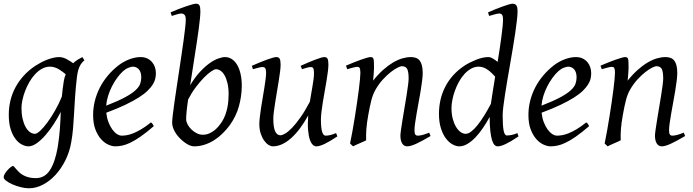

<svg xmlns="http://www.w3.org/2000/svg" viewBox="-22 -762 3701 1026"><path d="M165 -46.9Q175.3 -46.9 192.9 -63.2Q210.4 -79.6 230.7 -106.9Q251 -134.3 271.7 -170.4Q292.5 -206.5 308.6 -246.1Q310.5 -264.6 312.7 -284.9Q314.9 -305.2 318.8 -328.1Q320.3 -338.4 323 -347.7Q325.7 -356.9 329.1 -365.2Q321.8 -371.1 313 -377.9Q304.2 -384.8 293.7 -391.1Q283.2 -397.5 271 -401.6Q258.8 -405.8 245.1 -405.8Q222.7 -405.8 202.6 -394.8Q182.6 -383.8 165.8 -365.7Q148.9 -347.7 135.5 -324.5Q122.1 -301.3 112.5 -276.6Q103 -252 97.9 -228Q92.8 -204.1 92.8 -185.1Q92.8 -153.3 98.6 -127.9Q104.5 -102.5 114.3 -84.5Q124 -66.4 137.2 -56.6Q150.4 -46.9 165 -46.9ZM429.2 -439.9Q412.6 -426.3 403.1 -406.2Q393.6 -386.2 389.2 -351.1Q382.3 -293 379.2 -245.1Q376 -197.3 373.8 -155.5Q371.6 -113.8 368.4 -75.9Q365.2 -38.1 358.4 -0.5Q349.6 50.3 327.4 94.7Q305.2 139.2 274.7 172.4Q244.1 205.6 207.3 224.9Q170.4 244.1 132.3 244.1Q111.8 244.1 88.1 238Q64.5 231.9 44.4 223.1Q24.4 214.4 11 204.1Q-2.4 193.8 -2.4 185.1Q-2.4 176.8 3.9 166.3Q10.3 155.8 18.6 146.7Q26.9 137.7 34.9 131.3Q43 125 46.4 125Q50.3 125 54.4 129.9Q58.6 134.8 64.7 141.8Q70.8 148.9 79.3 157.5Q87.9 166 100.1 173.1Q112.3 180.2 129.4 185.1Q146.5 189.9 169.4 189.9Q216.8 189.9 244.6 147.5Q272.5 105 286.6 23.4Q291 -3.9 293.7 -28.1Q296.4 -52.2 298.1 -75Q299.8 -97.7 300.8 -119.4Q301.8 -141.1 302.7 -164.1Q287.1 -133.3 266.4 -100.8Q245.6 -68.4 222.4 -41.5Q199.2 -14.6 175.3 2.7Q151.4 20 129.9 20Q113.8 20 95.5 10.7Q77.1 1.5 61.3 -18.8Q45.4 -39.1 35.2 -71Q24.9 -103 24.9 -148.9Q24.9 -187.5 33.7 -224.4Q42.5 -261.2 60.3 -294.7Q78.1 -328.1 105 -357.7Q131.8 -387.2 168 -411.1Q181.6 -419.9 197.3 -428.2Q212.9 -436.5 229.5 -442.9Q246.1 -449.2 262.5 -453.1Q278.8 -457 293.9 -457Q304.7 -457 314.9 -453.9Q325.2 -450.7 334.7 -445.8Q344.2 -440.9 352.8 -435.1Q361.3 -429.2 369.1 -424.3Q380.4 -435.1 392.8 -442.9Q405.3 -450.7 418 -457Z M635.7 -381.8Q619.6 -367.2 604.2 -346.2Q588.9 -325.2 576.4 -300.8Q564 -276.4 555.7 -249.8Q547.4 -223.1 545.4 -197.3Q609.4 -222.2 646.7 -242.4Q684.1 -262.7 703.1 -280.8Q722.2 -298.8 727.5 -315.4Q732.9 -332 732.9 -349.1Q732.9 -364.3 729 -375.2Q725.1 -386.2 718.8 -392.8Q712.4 -399.4 704.3 -402.6Q696.3 -405.8 688 -405.8Q680.2 -405.8 665 -400.1Q649.9 -394.5 635.7 -381.8ZM811 -371.1Q811 -357.4 807.9 -342.3Q804.7 -327.1 794.7 -311Q784.7 -294.9 766.8 -277.3Q749 -259.8 719.5 -241Q689.9 -222.2 647.5 -201.9Q605 -181.6 545.9 -159.7Q548.8 -132.3 557.4 -109.9Q565.9 -87.4 577.4 -71.3Q588.9 -55.2 602.3 -46.1Q615.7 -37.1 628.9 -37.1Q639.2 -37.1 653.8 -39.3Q668.5 -41.5 687.7 -48.8Q707 -56.2 731.2 -70.3Q755.4 -84.5 784.7 -107.9Q790 -105 794.2 -98.4Q798.3 -91.8 799.8 -87.9Q759.8 -53.2 729 -32Q698.2 -10.7 674.1 0.7Q649.9 12.2 630.6 16.1Q611.3 20 593.8 20Q577.6 20 557.1 11Q536.6 2 518.6 -17.8Q500.5 -37.6 488 -69.6Q475.6 -101.6 475.6 -147.9Q475.6 -186 484.9 -222.9Q494.1 -259.8 511.5 -293.7Q528.8 -327.6 554.2 -357.9Q579.6 -388.2 611.8 -413.1Q623 -421.9 637.2 -429.9Q651.4 -438 666.7 -444.1Q682.1 -450.2 698 -453.6Q713.9 -457 729 -457Q750 -457 765.4 -449.5Q780.8 -441.9 791 -429.7Q801.3 -417.5 806.2 -402.1Q811 -386.7 811 -371.1Z M1132.8 -392.1Q1123.5 -392.1 1106 -380.1Q1088.4 -368.2 1067.1 -346.4Q1045.9 -324.7 1023.7 -295.2Q1001.5 -265.6 983.4 -230.5Q978 -195.3 975.3 -167.7Q972.7 -140.1 972.7 -125Q972.7 -112.3 980.2 -97.7Q987.8 -83 1000.5 -70.6Q1013.2 -58.1 1029.1 -50Q1044.9 -42 1062 -42Q1079.6 -42 1094.7 -48.3Q1109.9 -54.7 1122.8 -64.7Q1135.7 -74.7 1146 -87.2Q1156.2 -99.6 1164.1 -111.8Q1175.3 -129.4 1182.1 -148.4Q1189 -167.5 1192.9 -186.5Q1196.8 -205.6 1198.2 -223.9Q1199.7 -242.2 1199.7 -258.8Q1199.7 -292.5 1193.6 -317.6Q1187.5 -342.8 1178 -359.4Q1168.5 -376 1156.5 -384Q1144.5 -392.1 1132.8 -392.1ZM1270 -297.9Q1269 -246.1 1254.6 -193.6Q1240.2 -141.1 1205.1 -91.8Q1188.5 -69.8 1168.2 -49.6Q1147.9 -29.3 1124 -13.9Q1100.1 1.5 1072.8 10.7Q1045.4 20 1014.6 20Q1004.4 20 991.9 14.9Q979.5 9.8 966.6 0.5Q953.6 -8.8 941.2 -21Q928.7 -33.2 919.2 -47.1Q909.7 -61 903.8 -76.2Q897.9 -91.3 897.9 -106Q897.9 -118.7 901.1 -146Q904.3 -173.3 909.4 -210Q914.6 -246.6 921.1 -289.6Q927.7 -332.5 934.3 -377.2Q940.9 -421.9 947.5 -465.6Q954.1 -509.3 959.2 -546.9Q964.4 -584.5 967.5 -613.3Q970.7 -642.1 970.7 -657.2Q970.7 -668.5 968.3 -675Q965.8 -681.6 961.9 -684.8Q958 -688 953.6 -689Q949.2 -689.9 944.8 -689.9Q940.4 -689.9 932.4 -687.7Q924.3 -685.5 916 -683.1Q906.7 -680.2 896 -676.8L889.6 -695.8Q910.2 -705.1 931.6 -713.4Q953.1 -721.7 971.9 -728Q990.7 -734.4 1004.9 -738.3Q1019 -742.2 1024.9 -742.2Q1038.6 -742.2 1043.7 -733.4Q1048.8 -724.6 1048.8 -702.1Q1048.8 -687 1046.4 -662.4Q1043.9 -637.7 1039.8 -606.2Q1035.6 -574.7 1030 -537.8Q1024.4 -501 1018.3 -461.9Q1012.2 -422.9 1006.1 -383.1Q1000 -343.3 994.1 -306.2Q1019 -348.1 1045.7 -377Q1072.3 -405.8 1097.2 -423.6Q1122.1 -441.4 1143.8 -449.2Q1165.5 -457 1180.7 -457Q1199.7 -457 1216.3 -446.5Q1232.9 -436 1244.9 -416Q1256.8 -396 1263.7 -366.2Q1270.5 -336.4 1270 -297.9Z M1780.8 -33.2Q1741.2 -6.8 1713.6 6.6Q1686 20 1667.5 20Q1658.2 20 1649.2 11.5Q1640.1 2.9 1633.5 -16.6Q1627 -36.1 1624.3 -67.6Q1621.6 -99.1 1625 -145Q1605 -108.9 1582.8 -78.6Q1560.5 -48.3 1536.6 -26.4Q1512.7 -4.4 1487.3 7.8Q1461.9 20 1435.5 20Q1425.8 20 1413.3 12.5Q1400.9 4.9 1389.9 -10.3Q1378.9 -25.4 1371.3 -47.9Q1363.8 -70.3 1363.8 -100.1Q1363.8 -114.7 1366.5 -137.2Q1369.1 -159.7 1373 -185.5Q1377 -211.4 1381.8 -239.3Q1386.7 -267.1 1390.6 -292.5Q1394.5 -317.9 1397.2 -338.4Q1399.9 -358.9 1399.9 -371.1Q1399.9 -382.3 1398.4 -388.9Q1397 -395.5 1394.3 -398.7Q1391.6 -401.9 1387.9 -402.8Q1384.3 -403.8 1379.9 -403.8Q1375.5 -403.8 1367.2 -402.1Q1358.9 -400.4 1350.6 -397.9Q1340.8 -395.5 1329.6 -392.1L1323.7 -410.2Q1344.2 -419.4 1365 -428Q1385.7 -436.5 1403.3 -442.9Q1420.9 -449.2 1434.3 -453.1Q1447.8 -457 1453.6 -457Q1467.8 -457 1472.7 -447.8Q1477.5 -438.5 1477.5 -416Q1477.5 -401.9 1474.6 -378.9Q1471.7 -356 1467.3 -328.6Q1462.9 -301.3 1458 -272Q1453.1 -242.7 1448.7 -215.3Q1444.3 -188 1441.4 -165Q1438.5 -142.1 1438.5 -127.9Q1438.5 -81.1 1448.5 -60.1Q1458.5 -39.1 1476.6 -39.1Q1486.3 -39.1 1502.4 -48.6Q1518.6 -58.1 1539.1 -79.3Q1559.6 -100.6 1583.7 -134.8Q1607.9 -168.9 1633.8 -218.3Q1637.2 -239.3 1640.9 -260.5Q1644.5 -281.7 1647.9 -301.5Q1651.4 -321.3 1653.6 -339.1Q1655.8 -356.9 1655.8 -371.1Q1655.8 -382.3 1654.5 -388.9Q1653.3 -395.5 1650.9 -398.7Q1648.4 -401.9 1645.3 -402.8Q1642.1 -403.8 1637.7 -403.8Q1633.3 -403.8 1625.7 -402.1Q1618.2 -400.4 1610.4 -397.9Q1601.6 -395.5 1591.8 -392.1L1584.5 -410.2Q1605 -419.4 1625 -428Q1645 -436.5 1661.9 -442.9Q1678.7 -449.2 1691.4 -453.1Q1704.1 -457 1710.4 -457Q1724.1 -457 1728.5 -447.8Q1732.9 -438.5 1732.9 -416Q1732.9 -401.9 1730 -379.2Q1727.1 -356.4 1722.7 -329.3Q1718.3 -302.2 1712.9 -272.7Q1707.5 -243.2 1703.1 -215.6Q1698.7 -188 1695.8 -164.1Q1692.9 -140.1 1692.9 -124Q1692.9 -79.6 1699.2 -58.3Q1705.6 -37.1 1717.8 -37.1Q1730.5 -37.1 1743.4 -40.3Q1756.3 -43.5 1773.9 -50.8Z M2278.8 -35.2Q2234.4 -8.8 2203.4 5.6Q2172.4 20 2153.8 20Q2136.7 20 2127.2 4.6Q2117.7 -10.7 2117.7 -37.1Q2117.7 -45.9 2120.8 -68.6Q2124 -91.3 2128.9 -121.6Q2133.8 -151.9 2139.6 -186Q2145.5 -220.2 2150.4 -251Q2155.3 -281.7 2158.4 -306.2Q2161.6 -330.6 2161.6 -341.8Q2161.6 -378.9 2153.8 -393.6Q2146 -408.2 2124.5 -408.2Q2118.2 -408.2 2102.3 -400.4Q2086.4 -392.6 2066.4 -377Q2046.4 -361.3 2024.7 -337.9Q2002.9 -314.5 1984.9 -283.2Q1971.2 -259.8 1962.6 -227.1Q1954.1 -194.3 1945.8 -147Q1938 -103.5 1935.8 -72.3Q1933.6 -41 1934.6 -12.2Q1928.2 -8.8 1918.7 -4.6Q1909.2 -0.5 1899.2 3.9Q1889.2 8.3 1879.9 12.5Q1870.6 16.6 1864.7 20L1848.6 4.9Q1855.5 -27.3 1862.1 -64.9Q1868.7 -102.5 1874.8 -140.4Q1880.9 -178.2 1886.2 -215.1Q1891.6 -252 1895.5 -283Q1899.4 -314 1901.6 -337.4Q1903.8 -360.8 1903.8 -372.1Q1903.8 -383.3 1902.6 -389.9Q1901.4 -396.5 1899.2 -399.7Q1897 -402.8 1893.6 -403.8Q1890.1 -404.8 1885.7 -404.8Q1881.3 -404.8 1872.8 -402.8Q1864.3 -400.9 1855.5 -398.4Q1845.2 -395.5 1833.5 -392.1L1826.7 -411.1Q1847.2 -419.9 1867.9 -428.2Q1888.7 -436.5 1906.7 -442.9Q1924.8 -449.2 1938.2 -453.1Q1951.7 -457 1957.5 -457Q1964.4 -457 1968.3 -454.8Q1972.2 -452.6 1973.9 -446.8Q1975.6 -440.9 1976.1 -430.2Q1976.6 -419.4 1976.6 -401.9Q1976.6 -396.5 1976.1 -387.2Q1975.6 -377.9 1974.9 -367.4Q1974.1 -356.9 1973.1 -346.9Q1972.2 -336.9 1971.7 -331.1Q1998 -364.3 2024.9 -388.2Q2051.8 -412.1 2077.6 -427.5Q2103.5 -442.9 2127.7 -450Q2151.9 -457 2173.8 -457Q2189 -457 2200.9 -452.6Q2212.9 -448.2 2220.7 -438.2Q2228.5 -428.2 2232.7 -411.9Q2236.8 -395.5 2236.8 -372.1Q2236.8 -355 2233.6 -329.6Q2230.5 -304.2 2225.6 -274.7Q2220.7 -245.1 2214.8 -213.9Q2209 -182.6 2204.1 -154.3Q2199.2 -126 2196 -102.8Q2192.9 -79.6 2192.9 -65.9Q2192.9 -49.3 2197.3 -43.2Q2201.7 -37.1 2210.4 -37.1Q2221.7 -37.1 2236.3 -41Q2251 -44.9 2271.5 -53.2Z M2601.1 -207Q2605.5 -236.3 2611.3 -273.7Q2617.2 -311 2624 -352.5Q2615.7 -361.3 2606.2 -370.8Q2596.7 -380.4 2585.7 -388.2Q2574.7 -396 2562.5 -400.9Q2550.3 -405.8 2536.6 -405.8Q2514.2 -405.8 2494.9 -394.8Q2475.6 -383.8 2459.2 -365.7Q2442.9 -347.7 2430.2 -324.5Q2417.5 -301.3 2408.7 -276.6Q2399.9 -252 2395.3 -228Q2390.6 -204.1 2390.6 -185.1Q2390.6 -153.3 2397.2 -127.9Q2403.8 -102.5 2414.6 -84.5Q2425.3 -66.4 2439 -56.6Q2452.6 -46.9 2466.8 -46.9Q2480 -46.9 2496.1 -59.1Q2512.2 -71.3 2529.5 -93Q2546.9 -114.7 2565.2 -144Q2583.5 -173.3 2601.1 -207ZM2749 -33.2Q2707.5 -5.4 2680.9 7.3Q2654.3 20 2637.7 20Q2628.4 20 2620.6 12.5Q2612.8 4.9 2607.2 -13.4Q2601.6 -31.7 2598.1 -62Q2594.7 -92.3 2594.7 -137.2Q2578.1 -106.4 2558.8 -78.1Q2539.6 -49.8 2518.6 -27.8Q2497.6 -5.9 2475.6 7.1Q2453.6 20 2432.6 20Q2416 20 2397 10Q2377.9 0 2361.6 -21.2Q2345.2 -42.5 2334.5 -75.4Q2323.7 -108.4 2323.7 -153.8Q2323.7 -192.4 2332 -228.8Q2340.3 -265.1 2357.2 -298.1Q2374 -331.1 2399.7 -359.6Q2425.3 -388.2 2460 -411.1Q2473.6 -419.9 2489.5 -428Q2505.4 -436 2522 -442.6Q2538.6 -449.2 2555.2 -453.1Q2571.8 -457 2586.9 -457Q2599.1 -457 2611.8 -449.2Q2624.5 -441.4 2637.2 -431.2Q2643.1 -466.8 2648.2 -501Q2653.3 -535.2 2657.2 -564.7Q2661.1 -594.2 2663.6 -618.2Q2666 -642.1 2666 -657.2Q2666 -668.5 2664.3 -675Q2662.6 -681.6 2659.4 -684.8Q2656.2 -688 2652.3 -689Q2648.4 -689.9 2644 -689.9Q2639.6 -689.9 2631.1 -687.7Q2622.6 -685.5 2613.8 -683.1Q2603.5 -680.2 2591.8 -676.8L2585.9 -695.8Q2606.4 -705.1 2627.2 -713.4Q2647.9 -721.7 2665.8 -728Q2683.6 -734.4 2697.3 -738.3Q2710.9 -742.2 2716.8 -742.2Q2730.5 -742.2 2737.1 -733.4Q2743.7 -724.6 2743.7 -702.1Q2743.7 -683.1 2740.2 -652.8Q2736.8 -622.6 2731.2 -585Q2725.6 -547.4 2718.5 -504.9Q2711.4 -462.4 2703.9 -419.2Q2696.3 -376 2689.2 -334Q2682.1 -292 2676.5 -255.9Q2670.9 -219.7 2667.5 -191.2Q2664.1 -162.6 2664.1 -146Q2664.1 -89.4 2669.4 -63.7Q2674.8 -38.1 2686 -38.1Q2698.7 -38.1 2712.2 -40.8Q2725.6 -43.5 2742.7 -50.8Z M2961.9 -381.8Q2945.8 -367.2 2930.4 -346.2Q2915 -325.2 2902.6 -300.8Q2890.1 -276.4 2881.8 -249.8Q2873.5 -223.1 2871.6 -197.3Q2935.5 -222.2 2972.9 -242.4Q3010.3 -262.7 3029.3 -280.8Q3048.3 -298.8 3053.7 -315.4Q3059.1 -332 3059.1 -349.1Q3059.1 -364.3 3055.2 -375.2Q3051.3 -386.2 3044.9 -392.8Q3038.6 -399.4 3030.5 -402.6Q3022.5 -405.8 3014.2 -405.8Q3006.3 -405.8 2991.2 -400.1Q2976.1 -394.5 2961.9 -381.8ZM3137.2 -371.1Q3137.2 -357.4 3134 -342.3Q3130.9 -327.1 3120.8 -311Q3110.8 -294.9 3093 -277.3Q3075.2 -259.8 3045.7 -241Q3016.1 -222.2 2973.6 -201.9Q2931.2 -181.6 2872.1 -159.7Q2875 -132.3 2883.5 -109.9Q2892.1 -87.4 2903.6 -71.3Q2915 -55.2 2928.5 -46.1Q2941.9 -37.1 2955.1 -37.1Q2965.3 -37.1 2980 -39.3Q2994.6 -41.5 3013.9 -48.8Q3033.2 -56.2 3057.4 -70.3Q3081.5 -84.5 3110.8 -107.9Q3116.2 -105 3120.4 -98.4Q3124.5 -91.8 3126 -87.9Q3085.9 -53.2 3055.2 -32Q3024.4 -10.7 3000.2 0.7Q2976.1 12.2 2956.8 16.1Q2937.5 20 2919.9 20Q2903.8 20 2883.3 11Q2862.8 2 2844.7 -17.8Q2826.7 -37.6 2814.2 -69.6Q2801.8 -101.6 2801.8 -147.9Q2801.8 -186 2811 -222.9Q2820.3 -259.8 2837.6 -293.7Q2855 -327.6 2880.4 -357.9Q2905.8 -388.2 2938 -413.1Q2949.2 -421.9 2963.4 -429.9Q2977.5 -438 2992.9 -444.1Q3008.3 -450.2 3024.2 -453.6Q3040 -457 3055.2 -457Q3076.2 -457 3091.6 -449.5Q3106.9 -441.9 3117.2 -429.7Q3127.4 -417.5 3132.3 -402.1Q3137.2 -386.7 3137.2 -371.1Z M3639.2 -35.2Q3594.7 -8.8 3563.7 5.6Q3532.7 20 3514.2 20Q3497.1 20 3487.5 4.6Q3478 -10.7 3478 -37.1Q3478 -45.9 3481.2 -68.6Q3484.4 -91.3 3489.3 -121.6Q3494.1 -151.9 3500 -186Q3505.9 -220.2 3510.7 -251Q3515.6 -281.7 3518.8 -306.2Q3522 -330.6 3522 -341.8Q3522 -378.9 3514.2 -393.6Q3506.3 -408.2 3484.9 -408.2Q3478.5 -408.2 3462.6 -400.4Q3446.8 -392.6 3426.8 -377Q3406.7 -361.3 3385 -337.9Q3363.3 -314.5 3345.2 -283.2Q3331.5 -259.8 3323 -227.1Q3314.5 -194.3 3306.2 -147Q3298.3 -103.5 3296.1 -72.3Q3293.9 -41 3294.9 -12.2Q3288.6 -8.8 3279.1 -4.6Q3269.5 -0.5 3259.5 3.9Q3249.5 8.3 3240.2 12.5Q3231 16.6 3225.1 20L3209 4.9Q3215.8 -27.3 3222.4 -64.9Q3229 -102.5 3235.1 -140.4Q3241.2 -178.2 3246.6 -215.1Q3252 -252 3255.9 -283Q3259.8 -314 3262 -337.4Q3264.2 -360.8 3264.2 -372.1Q3264.2 -383.3 3262.9 -389.9Q3261.7 -396.5 3259.5 -399.7Q3257.3 -402.8 3253.9 -403.8Q3250.5 -404.8 3246.1 -404.8Q3241.7 -404.8 3233.2 -402.8Q3224.6 -400.9 3215.8 -398.4Q3205.6 -395.5 3193.8 -392.1L3187 -411.1Q3207.5 -419.9 3228.3 -428.2Q3249 -436.5 3267.1 -442.9Q3285.2 -449.2 3298.6 -453.1Q3312 -457 3317.9 -457Q3324.7 -457 3328.6 -454.8Q3332.5 -452.6 3334.2 -446.8Q3335.9 -440.9 3336.4 -430.2Q3336.9 -419.4 3336.9 -401.9Q3336.9 -396.5 3336.4 -387.2Q3335.9 -377.9 3335.2 -367.4Q3334.5 -356.9 3333.5 -346.9Q3332.5 -336.9 3332 -331.1Q3358.4 -364.3 3385.3 -388.2Q3412.1 -412.1 3438 -427.5Q3463.9 -442.9 3488 -450Q3512.2 -457 3534.2 -457Q3549.3 -457 3561.3 -452.6Q3573.2 -448.2 3581.1 -438.2Q3588.9 -428.2 3593 -411.9Q3597.2 -395.5 3597.2 -372.1Q3597.2 -355 3594 -329.6Q3590.8 -304.2 3585.9 -274.7Q3581.1 -245.1 3575.2 -213.9Q3569.3 -182.6 3564.5 -154.3Q3559.6 -126 3556.4 -102.8Q3553.2 -79.6 3553.2 -65.9Q3553.2 -49.3 3557.6 -43.2Q3562 -37.1 3570.8 -37.1Q3582 -37.1 3596.7 -41Q3611.3 -44.9 3631.8 -53.2Z"/></svg>

Font: Gentium Plus Viet
Style: Italic
Weight: 400
Italic angle: -8°
Designer: J. Victor Gaultney, Annie Olsen, Iska Routamaa, Becca Hirsbrunner
Foundry: SIL International
Version: Version 5.000